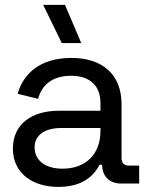

<svg xmlns="http://www.w3.org/2000/svg" viewBox="-20 -740 600 774"><path d="M381.5 -76H391.5C392.5 -27.5 422 0 469.5 0H541V-72.5H499C480.5 -72.5 470 -82.5 470 -103V-320C470 -438.5 394.5 -506.5 268 -506.5C141 -506.5 74 -442.5 51 -362L133.5 -341.5C148.5 -397.5 191 -434.5 266.5 -434.5C344.5 -434.5 385 -392.5 385 -324.5V-293.5H216.5C112.5 -293.5 32 -243.5 32 -140.5C32 -41.5 111.5 13.5 215 13.5C313.5 13.5 358 -31.5 381.5 -76ZM232 -60C165 -60 119.5 -91 119.5 -146.5C119.5 -198 165 -224 226.5 -224H385V-213C385 -116 324 -60 232 -60ZM242 -720.5H154L229 -566.5H307.5Z"/></svg>

Font: MCL Standard
Style: Regular
Weight: 400
Designer: Květoslav Bartoš
Foundry: Florian Karsten
Version: Version 1.001;Glyphs 3.2.3 (3260)